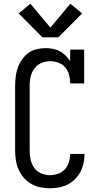

<svg xmlns="http://www.w3.org/2000/svg" viewBox="-20 -1001 540 1029"><path d="M247 8Q221 8 195 2.5Q169 -3 146.5 -16Q124 -29 107 -49Q90 -69 79.5 -93Q69 -117 65 -143Q61 -169 61 -195V-540Q61 -565 64 -589.5Q67 -614 75 -637Q83 -660 97.5 -681Q112 -702 131.5 -716.5Q151 -731 175.5 -737Q200 -743 225 -743Q244 -743 263.5 -739.5Q283 -736 300.5 -726.5Q318 -717 332 -703Q346 -689 356 -673V-735H431V-554H356Q356 -577 350.5 -599Q345 -621 330.5 -638.5Q316 -656 294.5 -664.5Q273 -673 250 -673Q234 -673 217.5 -669Q201 -665 187.5 -656Q174 -647 164 -633.5Q154 -620 148.5 -604.5Q143 -589 141 -572.5Q139 -556 139 -540V-195Q139 -171 144 -146.5Q149 -122 163 -102Q177 -82 200 -72Q223 -62 247 -62Q269 -62 290.5 -69.5Q312 -77 327 -93Q342 -109 349 -131Q356 -153 356 -175Q356 -175 356 -175.5Q356 -176 356 -176H433Q433 -176 433 -175Q433 -174 433 -174Q433 -149 427.5 -125Q422 -101 410.5 -79.5Q399 -58 381.5 -40.5Q364 -23 342 -12Q320 -1 296 3.5Q272 8 247 8ZM207 -801 80 -929 143 -981 250 -853 357 -981 420 -929 293 -801Z"/></svg>

Font: Iosevka Gothic
Style: Regular
Weight: 400
Monospace: yes
Designer: Belleve Invis
Foundry: Belleve Invis
Version: Version 15.5.1; ttfautohint (v1.8.4)